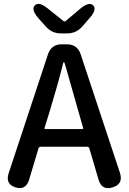

<svg xmlns="http://www.w3.org/2000/svg" viewBox="-20 -965 662 988"><path d="M59 -1Q6 -18 25 -75L227 -686Q244 -737 298 -737H324Q378 -737 395 -686L597 -76Q616 -18 560 -1Q504 17 487 -41L440 -201Q437 -210 427 -210H191Q181 -210 178 -201L130 -41Q113 16 59 -1ZM209 -306Q208 -301 213 -301H404Q409 -301 408 -306L314 -636Q311 -645 308.5 -645Q306 -645 304 -636Q279 -535 238 -400ZM294 -793Q248 -793 217 -827L177 -872Q139 -916 159 -937Q179 -959 225 -922L306 -857Q312 -852 318 -857L394 -921Q439 -958 460 -937Q480 -916 441 -872L402 -827Q371 -793 325 -793Z"/></svg>

Font: Resource Han Rounded JP Medium
Style: Regular
Weight: 500
Designer: Cyano Hao (round all glyphs); Ryoko NISHIZUKA 西塚涼子 (kana, bopomofo & ideographs); Paul D. Hunt (Latin, Greek & Cyrillic)
Foundry: Cyano Hao
Version: 0.990